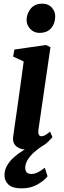

<svg xmlns="http://www.w3.org/2000/svg" viewBox="-20 -812 350 1054"><path d="M135 10Q106.5 10 87 1.8Q67.5 -6.5 58.5 -21.8Q49.5 -37 52 -58.5Q54.5 -80 59.2 -112Q64 -144 69.8 -184.8Q75.5 -225.5 82.2 -272.5Q89 -319.5 96 -370.8Q103 -422 110 -474.5L52 -501.5L59 -540L232.5 -565L257 -553L191 -100.5Q188.5 -82 193 -73Q197.5 -64 207.5 -64Q217 -64 227.5 -69.8Q238 -75.5 255 -89.5L268 -59Q262 -51.5 245.2 -34.8Q228.5 -18 200.8 -4Q173 10 135 10ZM196 -631.5Q166.5 -631.5 145.8 -653.5Q125 -675.5 126 -705Q128 -741.5 150.5 -766.8Q173 -792 211.5 -792Q245 -792 264.2 -770.8Q283.5 -749.5 283 -721.5Q283 -683.5 261 -657.5Q239 -631.5 196 -631.5ZM97.5 222Q48.5 222 26.5 201.2Q4.5 180.5 4.5 151Q4.5 121.5 19 96.5Q33.5 71.5 56.8 51Q80 30.5 107.2 14Q134.5 -2.5 159.5 -15L185 -25.5L214.5 -12Q185 7 163.5 27.2Q142 47.5 130.5 67.8Q119 88 118.5 108Q118.5 127 127.5 135Q136.5 143 151.5 143Q170.5 143 188.8 133.5Q207 124 226 109L241 156Q222.5 179.5 185 201Q147.5 222.5 97.5 222Z"/></svg>

Font: Merriweather 24pt
Style: Bold Italic
Weight: 700
Italic angle: -7.8°
Designer: Eben Sorkin
Foundry: Eben Sorkin
Version: Version 2.101